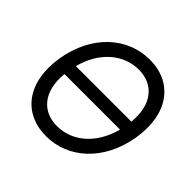

<svg xmlns="http://www.w3.org/2000/svg" viewBox="-181 -926 1124 1124"><g transform="rotate(45 381.5 -363.5)"><path d="M718.4 -357.6C756.7 -591.3 642 -737.2 453.8 -737.2C268.5 -737.2 112.9 -597.3 74.6 -369.7C36.2 -136 150.9 9.9 340.6 9.9C524.1 9.9 680 -130 718.4 -357.6ZM159.4 -323.9H619.3C577.4 -164.1 465.6 -77.1 343.8 -77.1C224.4 -77.1 143.8 -162.3 159.4 -323.9ZM173.7 -403.8C215.6 -563.2 327.1 -650.2 449.2 -650.2C568.5 -650.2 648.8 -564.6 633.5 -403.8Z"/></g></svg>

Font: Margiela Sans Text
Style: Italic
Weight: 400
Italic angle: -9.39999°
Designer: Stefan Endress, Andreas Faust
Version: Version 1.100;FEAKit 1.0